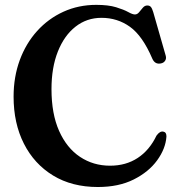

<svg xmlns="http://www.w3.org/2000/svg" viewBox="-20 -734 714 770"><path d="M647.5 -186Q644 -137.5 610.2 -91Q576.5 -44.5 516.2 -14.2Q456 16 372.5 16Q268.5 16 192.8 -30.2Q117 -76.5 75.8 -158Q34.5 -239.5 34.5 -346.5Q34.5 -425.5 59.2 -492.8Q84 -560 129 -609.8Q174 -659.5 234.5 -687Q295 -714.5 366 -714.5Q414.5 -714.5 445.5 -705Q476.5 -695.5 494 -685.8Q511.5 -676 521 -676Q530.5 -676 537.8 -685Q545 -694 552.8 -703Q560.5 -712 570.5 -712Q580 -712 585 -706.2Q590 -700.5 594.5 -685.5L644.5 -511Q648 -499.5 642.2 -490.5Q636.5 -481.5 624.5 -479.5Q601 -475 590.5 -499.5Q551.5 -590.5 501.2 -626.5Q451 -662.5 387 -662.5Q328 -662.5 282.8 -627Q237.5 -591.5 212 -527.2Q186.5 -463 186.5 -376.5Q186.5 -277.5 217 -209Q247.5 -140.5 300.8 -105Q354 -69.5 421.5 -69.5Q485 -69.5 532.2 -100.5Q579.5 -131.5 607.5 -190Q621.5 -209.5 635.5 -206Q648 -203.5 647.5 -186Z"/></svg>

Font: Fraunces 72pt Soft SemiBold
Style: Regular
Weight: 600
Version: Version 1.000;[b76b70a41]